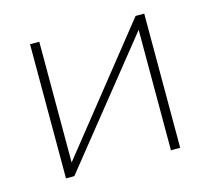

<svg xmlns="http://www.w3.org/2000/svg" viewBox="-74 -536 680 622"><g transform="rotate(-15 266.5 -225.0)"><path d="M75 -450H106V-45L429 -450H458V0H427V-404L103 0H75Z"/></g></svg>

Font: Poiret One
Style: Regular
Weight: 400
Designer: Denis Masharov (denis.masharov@gmail.com), Cyreal (Charset Expansion)
Foundry: Denis Masharov
Version: Version 1.101